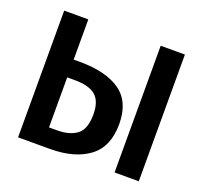

<svg xmlns="http://www.w3.org/2000/svg" viewBox="-100 -656 815 771"><g transform="rotate(20 307.5 -271.0)"><path d="M152.8 -541.5V-369.7H179.5Q291.3 -369.7 352.3 -326.7Q413.3 -283.6 413.3 -188.7Q413.3 -91.3 351.8 -45.6Q290.3 0 186.2 0H49.7V-541.5ZM565.6 -541.5V0H462.1V-541.5ZM185.1 -293.8H152.8V-80H186.7Q241 -80 271.8 -103.3Q302.6 -126.7 302.6 -189.7Q302.6 -245.6 274.4 -269.7Q246.2 -293.8 185.1 -293.8Z"/></g></svg>

Font: Fira Code Medium
Style: Regular
Weight: 500
Designer: Carrois Corporate, Edenspiekermann AG, Nikita Prokopov
Foundry: Carrois Corporate, Edenspiekermann AG, Nikita Prokopov
Version: Version 6.002